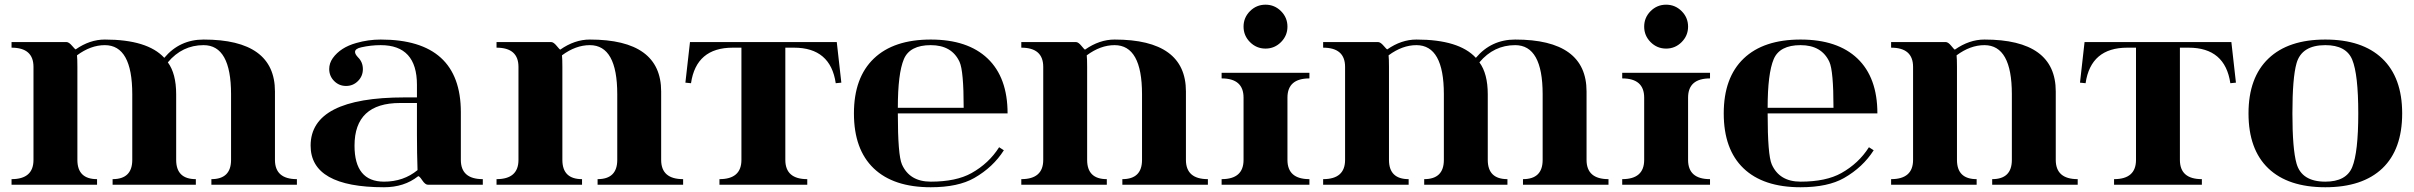

<svg xmlns="http://www.w3.org/2000/svg" viewBox="-20 -789 10309 820"><path d="M123 -106V-503.4Q123 -585.4 29.3 -585.4V-609.4H263.7Q274.2 -609.4 287.5 -593.8Q300.8 -578.1 303.2 -578.1Q363.5 -620.1 427.7 -620.1Q609.9 -620.1 681.6 -542Q747.3 -620.1 849.6 -620.1Q1154.3 -620.1 1154.3 -398.4V-106Q1154.3 -23.9 1248 -23.9V0H882.8V-23.9Q966.8 -23.9 966.8 -106V-386.7Q966.8 -596.2 849.6 -596.2Q758.3 -596.2 696.8 -522.7Q732.4 -474.6 732.4 -386.2V-106Q732.4 -23.9 816.4 -23.9V0H460.9V-23.9Q544.9 -23.9 544.9 -106V-386.7Q544.9 -596.2 427.7 -596.2Q367.4 -596.2 308.8 -552.7Q310.5 -538.1 310.5 -503.4V-106Q310.5 -23.9 394.5 -23.9V0H29.3V-23.9Q123 -23.9 123 -106Z M1386 -493.9Q1386 -519 1401.1 -540.5Q1434.1 -586.7 1502 -605.5Q1553 -620.1 1606 -620.1Q1948.2 -620.1 1948.2 -309.6V-106Q1948.2 -23.9 2042 -23.9V0H1807.6Q1795.9 0 1783 -19.5Q1770 -39.1 1765.4 -36.1Q1706.3 10.7 1620.1 10.7Q1306.6 10.7 1306.6 -167Q1306.6 -373 1708 -373H1760.7V-426.8Q1760.7 -596.2 1606 -596.2Q1564 -596.2 1522.9 -586.9Q1496.3 -581.1 1496.3 -567.1Q1496.3 -557.6 1508.8 -544.4Q1529.8 -523.9 1529.8 -493.7Q1529.8 -463.9 1508.8 -442.9Q1487.8 -421.9 1458 -421.9Q1428.2 -421.9 1407.2 -442.9Q1386.2 -463.9 1386 -493.9ZM1760.7 -349.1H1688.5Q1494.1 -349.1 1494.1 -167Q1494.1 -13.2 1620.1 -13.2Q1703.4 -13.2 1763.2 -62.5Q1760.7 -135.3 1760.7 -215.1Z M2194.3 -106V-503.4Q2194.3 -585.4 2100.6 -585.4V-609.4H2333.7Q2344.2 -609.4 2357.3 -593.3Q2370.4 -577.1 2372.8 -577.1Q2434.3 -620.1 2499 -620.1Q2803.7 -620.1 2803.7 -398.4V-106Q2803.7 -23.9 2897.5 -23.9V0H2532.2V-23.9Q2616.2 -23.9 2616.2 -106V-386.7Q2616.2 -596.2 2499 -596.2Q2438.7 -596.2 2380.1 -552.7Q2381.8 -538.1 2381.8 -503.4V-106Q2381.8 -23.9 2465.8 -23.9V0H2100.6V-23.9Q2194.3 -23.9 2194.3 -106Z M2926.8 -609.4H3553.7L3573.2 -436L3549.3 -433.6Q3527.1 -585.4 3371.1 -585.4H3334V-106Q3334 -23.9 3427.7 -23.9V0H3052.7V-23.9Q3146.5 -23.9 3146.5 -106V-585.4H3109.4Q2953.4 -585.4 2931.2 -433.6L2907.2 -436Z M3955.1 -13.2Q4063.7 -13.2 4129.2 -49.8Q4203.4 -91.3 4247.1 -160.2L4267.3 -147.2Q4221.2 -74.7 4140.9 -28.8Q4071.8 10.7 3955.1 10.7Q3795.9 10.7 3711.4 -70.1Q3627 -150.9 3627 -304.7Q3627 -458 3712.4 -539.3Q3797.1 -620.1 3955.1 -620.1Q4112.8 -620.1 4197.8 -539.3Q4283.2 -458 4283.2 -304.7H3814.5Q3814.5 -126.5 3832 -86.9Q3864.7 -13.2 3955.1 -13.2ZM3814.5 -328.6H4095.7Q4095.7 -486.6 4078.1 -524.7Q4045.2 -596.2 3955.1 -596.2Q3865.7 -596.2 3840.3 -536.4Q3814.5 -475.1 3814.5 -328.6Z M4435.5 -106V-503.4Q4435.5 -585.4 4341.8 -585.4V-609.4H4575Q4585.4 -609.4 4598.5 -593.3Q4611.6 -577.1 4614 -577.1Q4675.5 -620.1 4740.2 -620.1Q5044.9 -620.1 5044.9 -398.4V-106Q5044.9 -23.9 5138.7 -23.9V0H4773.4V-23.9Q4857.4 -23.9 4857.4 -106V-386.7Q4857.4 -596.2 4740.2 -596.2Q4679.9 -596.2 4621.3 -552.7Q4623 -538.1 4623 -503.4V-106Q4623 -23.9 4707 -23.9V0H4341.8V-23.9Q4435.5 -23.9 4435.5 -106Z M5197.3 -478H5572.3V-454.1Q5478.5 -454.1 5478.5 -372.1V-106Q5478.5 -23.9 5572.3 -23.9V0H5197.3V-23.9Q5291 -23.9 5291 -106V-372.1Q5291 -454.1 5197.3 -454.1ZM5318.6 -609.1Q5291 -636.7 5291 -675.3Q5291 -713.9 5318.6 -741.5Q5346.2 -769 5384.8 -769Q5423.3 -769 5450.9 -741.5Q5478.5 -713.9 5478.5 -675.3Q5478.5 -636.7 5450.9 -609.1Q5423.3 -581.5 5384.8 -581.5Q5346.2 -581.5 5318.6 -609.1Z M5724.6 -106V-503.4Q5724.6 -585.4 5630.9 -585.4V-609.4H5865.2Q5875.7 -609.4 5889 -593.8Q5902.3 -578.1 5904.8 -578.1Q5965.1 -620.1 6029.3 -620.1Q6211.4 -620.1 6283.2 -542Q6348.9 -620.1 6451.2 -620.1Q6755.9 -620.1 6755.9 -398.4V-106Q6755.9 -23.9 6849.6 -23.9V0H6484.4V-23.9Q6568.4 -23.9 6568.4 -106V-386.7Q6568.4 -596.2 6451.2 -596.2Q6359.9 -596.2 6298.3 -522.7Q6334 -474.6 6334 -386.2V-106Q6334 -23.9 6418 -23.9V0H6062.5V-23.9Q6146.5 -23.9 6146.5 -106V-386.7Q6146.5 -596.2 6029.3 -596.2Q5969 -596.2 5910.4 -552.7Q5912.1 -538.1 5912.1 -503.4V-106Q5912.1 -23.9 5996.1 -23.9V0H5630.9V-23.9Q5724.6 -23.9 5724.6 -106Z M6908.2 -478H7283.2V-454.1Q7189.5 -454.1 7189.5 -372.1V-106Q7189.5 -23.9 7283.2 -23.9V0H6908.2V-23.9Q7002 -23.9 7002 -106V-372.1Q7002 -454.1 6908.2 -454.1ZM7029.5 -609.1Q7002 -636.7 7002 -675.3Q7002 -713.9 7029.5 -741.5Q7057.1 -769 7095.7 -769Q7134.3 -769 7161.9 -741.5Q7189.5 -713.9 7189.5 -675.3Q7189.5 -636.7 7161.9 -609.1Q7134.3 -581.5 7095.7 -581.5Q7057.1 -581.5 7029.5 -609.1Z M7669.9 -13.2Q7778.6 -13.2 7844 -49.8Q7918.2 -91.3 7961.9 -160.2L7982.2 -147.2Q7936 -74.7 7855.7 -28.8Q7786.6 10.7 7669.9 10.7Q7510.7 10.7 7426.3 -70.1Q7341.8 -150.9 7341.8 -304.7Q7341.8 -458 7427.2 -539.3Q7512 -620.1 7669.9 -620.1Q7827.6 -620.1 7912.6 -539.3Q7998 -458 7998 -304.7H7529.3Q7529.3 -126.5 7546.9 -86.9Q7579.6 -13.2 7669.9 -13.2ZM7529.3 -328.6H7810.5Q7810.5 -486.6 7793 -524.7Q7760 -596.2 7669.9 -596.2Q7580.6 -596.2 7555.2 -536.4Q7529.3 -475.1 7529.3 -328.6Z M8150.4 -106V-503.4Q8150.4 -585.4 8056.6 -585.4V-609.4H8289.8Q8300.3 -609.4 8313.4 -593.3Q8326.4 -577.1 8328.9 -577.1Q8390.4 -620.1 8455.1 -620.1Q8759.8 -620.1 8759.8 -398.4V-106Q8759.8 -23.9 8853.5 -23.9V0H8488.3V-23.9Q8572.3 -23.9 8572.3 -106V-386.7Q8572.3 -596.2 8455.1 -596.2Q8394.8 -596.2 8336.2 -552.7Q8337.9 -538.1 8337.9 -503.4V-106Q8337.9 -23.9 8421.9 -23.9V0H8056.6V-23.9Q8150.4 -23.9 8150.4 -106Z M8882.8 -609.4H9509.8L9529.3 -436L9505.4 -433.6Q9483.2 -585.4 9327.1 -585.4H9290V-106Q9290 -23.9 9383.8 -23.9V0H9008.8V-23.9Q9102.5 -23.9 9102.5 -106V-585.4H9065.4Q8909.4 -585.4 8887.2 -433.6L8863.3 -436Z M9911.1 10.7Q9752 10.7 9667.5 -70.1Q9583 -150.9 9583 -304.7Q9583 -458 9668.5 -539.3Q9753.2 -620.1 9911.1 -620.1Q10068.8 -620.1 10153.8 -539.3Q10239.3 -458 10239.3 -304.7Q10239.3 -150.9 10154.8 -70.1Q10069.8 10.7 9911.1 10.7ZM9911.1 -13.2Q10000.2 -13.2 10025.9 -75.2Q10051.8 -138.4 10051.8 -304.7Q10051.8 -471.4 10025.9 -534.2Q10000.2 -596.2 9911.1 -596.2Q9810.1 -596.2 9788.1 -518.8Q9770.5 -456.8 9770.5 -304.7Q9770.5 -152.6 9788.1 -90.6Q9810.1 -13.2 9911.1 -13.2Z"/></svg>

Font: itsadzoke
Style: Regular
Weight: 700
Width: 7
Version: Version 0.45